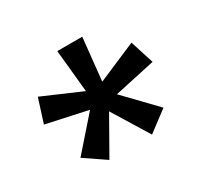

<svg xmlns="http://www.w3.org/2000/svg" viewBox="-92 -850 624 600"><g transform="rotate(-30 220.0 -550.0)"><path d="M249 -585 389 -645 416 -560 269 -528 374 -419 301 -364 221 -494 146 -362 71 -413 172 -528 24 -560 51 -645 190 -585 175 -738H265Z"/></g></svg>

Font: Feura Sans
Style: Regular
Weight: 400
Designer: Carrois Corporate & Edenspiekermann
Foundry: Carrois Corporate GbR & Edenspiekermann AG
Version: Version 1.001